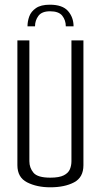

<svg xmlns="http://www.w3.org/2000/svg" viewBox="-20 -792 429 817"><path d="M192 -772Q246 -772 269.5 -745Q293 -718 293 -680H260Q260 -706 245 -725Q230 -744 193 -744Q158 -744 143.5 -724.5Q129 -705 129 -680H97Q97 -701 104.5 -722Q112 -743 133 -757.5Q154 -772 192 -772ZM194 5Q137 5 95.5 -16Q54 -37 54 -89V-620H105V-106Q105 -78 122.5 -57Q140 -36 194 -36Q232 -36 251.5 -46Q271 -56 277.5 -72Q284 -88 284 -106V-620H335V-89Q335 -37 295 -16Q255 5 194 5Z"/></svg>

Font: Smooch Sans
Style: Regular
Weight: 400
Designer: Robert E. Leuschke
Foundry: Robert E. Leuschke
Version: Version 1.010; ttfautohint (v1.8.3)